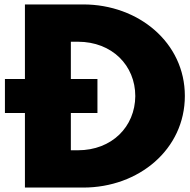

<svg xmlns="http://www.w3.org/2000/svg" viewBox="-20 -845 855 865"><path d="M92.3 -489H2.2V-336H92.3V0H355.2C605 0 812.8 -172 812.8 -413C812.8 -653 603.8 -825 355.2 -825H92.3ZM299.2 -489V-657H331C485 -657 589.5 -550 589.5 -412C588.5 -274 484 -168 331 -168H299.2V-336H419V-489Z"/></svg>

Font: Hussar
Style: BdWide
Weight: 700
Foundry: Cannot Into Space Fonts
Version: Version 2.00